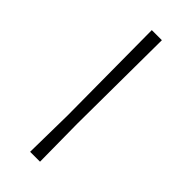

<svg xmlns="http://www.w3.org/2000/svg" viewBox="-212 -676 713 713"><g transform="rotate(45 144.5 -319.5)"><path d="M171 -639 168 -197 170 0H118L121 -194L118 -639Z"/></g></svg>

Font: Alegreya Sans SC Light
Style: Regular
Weight: 300
Designer: Juan Pablo del Peral
Foundry: Huerta Tipografica
Version: Version 2.007